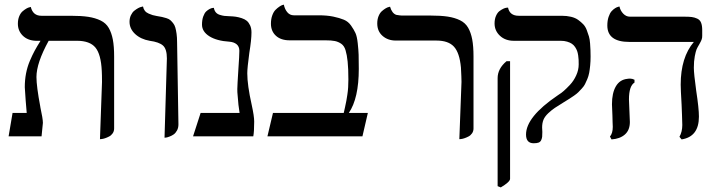

<svg xmlns="http://www.w3.org/2000/svg" viewBox="-20 -588 3087 828"><path d="M411.1 12.2 419.9 -233.9Q419.9 -267.1 418.9 -282.2Q415.5 -354 391.4 -383.1Q367.2 -412.1 312 -412.1H189.9Q137.2 -316.4 137.2 -255.9Q137.2 -215.8 153.8 -127.9V-127Q165 -75.7 165 -58.1Q164.1 -47.9 161.9 -27.1Q159.7 -6.3 159.2 0H17.1L34.2 -101.1H95.2Q93.3 -131.3 90.8 -153.8Q86.9 -205.6 86.9 -211.9Q86.9 -243.2 92.3 -271.2Q97.7 -299.3 108.6 -325.2Q119.6 -351.1 129.4 -369.1Q139.2 -387.2 154.8 -412.1H133.8Q99.1 -413.6 78.1 -434.3Q57.1 -455.1 57.1 -485.8Q57.1 -503.4 62.7 -517.3Q68.4 -531.2 76.7 -538.6Q85 -545.9 93.3 -550.8Q101.6 -555.7 107.4 -556.6L112.8 -558.1Q122.1 -520 158.2 -520H284.2Q330.6 -520 360.8 -515.4Q391.1 -510.7 414.1 -499.5Q437 -488.3 449 -467.5Q460.9 -446.8 466.6 -417.5Q472.2 -388.2 472.2 -344.2V-34.2Q472.2 -22 465.8 -12.9Q459.5 -3.9 450.4 0.7Q441.4 5.4 432.6 8.3Q423.8 11.2 417.5 11.7Z M689.5 5.9 699.7 -335.9Q699.7 -376.5 682.9 -391.6Q666 -406.7 625.5 -412.1Q586.9 -418.9 562.7 -441.4Q538.6 -463.9 538.6 -494.1Q538.6 -509.8 544.7 -522.5Q550.8 -535.2 559.1 -541.7Q567.4 -548.3 575.9 -553Q584.5 -557.6 590.8 -558.6L596.7 -560.1Q598.6 -549.3 604.7 -541.5Q610.8 -533.7 621.3 -529.3Q631.8 -524.9 638.2 -522.9Q644.5 -521 655.8 -519Q670.4 -516.6 678.5 -514.9Q686.5 -513.2 697.5 -509.8Q708.5 -506.3 714.1 -501.5Q719.7 -496.6 726.3 -488.5Q732.9 -480.5 736.1 -469.2Q739.3 -458 741.5 -442.1Q743.7 -426.3 743.7 -405.8Q744.1 -370.6 746.6 -227.8Q749 -85 749.5 -51.8Q749.5 -36.6 743.4 -25.4Q737.3 -14.2 729.2 -8.5Q721.2 -2.9 711.7 0.7Q702.1 4.4 697 5.1Q691.9 5.9 689.5 5.9Z M1046.4 -272Q1046.4 -220.7 1065.4 -136.2Q1076.2 -86.9 1076.2 -64Q1076.2 -20 1072.3 0H812.5L845.2 -101.1H1013.2Q1007.8 -131.3 1004.4 -181.2Q1003.4 -188 1003.4 -204.1Q1003.4 -216.8 1008.3 -293.9Q1012.2 -347.7 1012.2 -369.1Q1012.2 -387.2 1000.5 -397Q988.8 -406.7 969.2 -408.2Q914.6 -411.6 882.8 -431.6Q851.1 -451.7 851.1 -481.9Q851.1 -502 856.4 -516.8Q861.8 -531.7 869.1 -538.6Q876.5 -545.4 884 -549.3Q891.6 -553.2 897 -553.7L902.3 -554.2Q904.3 -542.5 910.6 -534.9Q917 -527.3 928 -523.9Q939 -520.5 947 -519.5Q955.1 -518.6 968.3 -518.1Q984.9 -517.6 996.6 -515.9Q1008.3 -514.2 1022 -509.8Q1035.6 -505.4 1044.2 -498.3Q1052.7 -491.2 1058.6 -478.5Q1064.5 -465.8 1064.5 -448.2Q1064.5 -416.5 1055.2 -359.9Q1046.4 -294.9 1046.4 -272Z M1354 -522Q1390.1 -522 1417.2 -516.4Q1444.3 -510.7 1463.1 -502.9Q1481.9 -495.1 1494.1 -477.5Q1506.3 -460 1512.9 -445.6Q1519.5 -431.2 1522.7 -401.9Q1525.9 -372.6 1526.6 -351.8Q1527.3 -331.1 1527.3 -291Q1527.3 -164.1 1484.4 -101.1H1566.4L1543 0H1133.3L1157.2 -101.1H1462.4Q1463.4 -105.5 1467.8 -125Q1472.2 -144.5 1473.6 -153.1Q1475.1 -161.6 1477.8 -178.7Q1480.5 -195.8 1481.4 -211.7Q1482.4 -227.5 1482.4 -245.1Q1482.4 -292.5 1479.2 -322.3Q1476.1 -352.1 1470.2 -371.3Q1464.4 -390.6 1451.4 -399.4Q1438.5 -408.2 1423.8 -411.1Q1409.2 -414.1 1383.3 -414.1H1229Q1191.4 -414.1 1169.9 -433.8Q1148.4 -453.6 1148.4 -485.8Q1148.4 -505.9 1154.1 -521.5Q1159.7 -537.1 1168 -545.4Q1176.3 -553.7 1184.6 -559.3Q1192.9 -564.9 1198.2 -566.4L1204.1 -567.9Q1208 -548.3 1219 -535.2Q1230 -522 1247.1 -522Z M1960.9 12.2 1970.2 -234.9Q1970.2 -252 1967.8 -296.9Q1961.9 -360.4 1937.7 -386.7Q1913.6 -413.1 1861.8 -413.1H1687Q1652.8 -413.1 1629.9 -433.1Q1606.9 -453.1 1606.9 -486.8Q1606.9 -504.4 1612.5 -518.3Q1618.2 -532.2 1626.5 -539.6Q1634.8 -546.9 1642.8 -551.8Q1650.9 -556.6 1656.2 -557.6L1662.1 -559.1Q1670.4 -530.3 1689 -523.9Q1706.5 -521 1711.9 -521H1834Q1880.4 -521 1910.9 -516.4Q1941.4 -511.7 1964.1 -500.5Q1986.8 -489.3 1998.8 -468.5Q2010.7 -447.8 2016.4 -418.2Q2022 -388.7 2022 -344.2V-34.2Q2022 -22 2015.6 -12.9Q2009.3 -3.9 2000.2 0.7Q1991.2 5.4 1982.4 8.3Q1973.6 11.2 1967.3 11.7Z M2317.9 -38.1Q2317.9 -26.9 2318.8 -19Q2318.8 -5.4 2318.1 1.5Q2317.4 8.3 2314 16.1Q2310.5 23.9 2302.7 26.9Q2294.9 29.8 2281.7 29.8Q2248.5 29.8 2248.5 -7.8Q2248.5 -84 2383.8 -175.8Q2391.1 -180.7 2391.6 -181.2Q2399.9 -186 2411.1 -195.8Q2422.4 -205.6 2438.2 -222.4Q2454.1 -239.3 2464.8 -262.7Q2475.6 -286.1 2475.6 -310.1Q2475.6 -321.8 2475.3 -329.6Q2475.1 -337.4 2473.4 -348.9Q2471.7 -360.4 2468.8 -368.4Q2465.8 -376.5 2460 -385.3Q2454.1 -394 2446 -399.4Q2438 -404.8 2425.8 -408.4Q2413.6 -412.1 2397.9 -412.1H2195.8Q2159.2 -412.1 2136 -433.8Q2112.8 -455.6 2112.8 -486.8Q2112.8 -505.4 2118.9 -519.3Q2125 -533.2 2133.5 -539.8Q2142.1 -546.4 2150.4 -550.3Q2158.7 -554.2 2164.6 -554.7L2170.9 -555.2Q2178.2 -520 2216.8 -520H2401.9Q2424.3 -520 2442.6 -515.6Q2460.9 -511.2 2473.4 -502.2Q2485.8 -493.2 2495.4 -483.2Q2504.9 -473.1 2510.5 -458Q2516.1 -442.9 2519.8 -430.9Q2523.4 -418.9 2524.7 -400.9Q2525.9 -382.8 2526.4 -372.1Q2526.9 -361.3 2526.9 -344.2Q2526.9 -323.2 2525.1 -305.4Q2523.4 -287.6 2520.8 -273.7Q2518.1 -259.8 2512.7 -246.8Q2507.3 -233.9 2502.7 -224.9Q2498 -215.8 2489 -206.1Q2480 -196.3 2473.9 -190.2Q2467.8 -184.1 2455.6 -175.5Q2443.4 -167 2435.5 -162.1Q2427.7 -157.2 2412.6 -147.9Q2385.7 -131.3 2372.6 -122.6Q2359.4 -113.8 2344.5 -99.9Q2329.6 -85.9 2323.7 -71.5Q2317.9 -57.1 2317.9 -38.1ZM2139.6 220.2 2126 214.8V-251Q2126 -292 2164.6 -324.2H2179.7V183.1Q2179.7 196.3 2139.6 220.2Z M2972.2 -295.9Q2972.2 -270.5 2982.4 -196.8Q2994.1 -120.6 2994.1 -85Q2994.1 1.5 2919.4 13.2L2910.2 2Q2922.4 -20 2922.4 -48.8Q2922.4 -61 2921.1 -93Q2919.9 -125 2919.4 -136.2Q2915.5 -202.6 2915.5 -223.1Q2915.5 -340.3 2972.2 -407.2H2694.3Q2599.1 -407.2 2599.1 -478Q2599.1 -499 2604.5 -515.1Q2609.9 -531.2 2617.4 -539.6Q2625 -547.9 2632.8 -552.7Q2640.6 -557.6 2646 -558.6L2651.4 -560.1Q2655.3 -542 2667.7 -529.1Q2680.2 -516.1 2696.3 -516.1H2930.2Q2951.7 -516.1 2963.1 -514.6Q2974.6 -513.2 2986.6 -507.8Q2998.5 -502.4 3003.4 -490.2Q3008.3 -478 3008.3 -458V-434.1Q3008.3 -429.2 3007.8 -425.3Q3007.3 -421.4 3005.6 -417Q3003.9 -412.6 3002.9 -410.6Q3002 -408.7 2999 -403.1Q2996.1 -397.5 2995.1 -396Q2987.8 -383.8 2984.1 -375.5Q2980.5 -367.2 2976.3 -345.7Q2972.2 -324.2 2972.2 -295.9ZM2692.4 -159.2Q2692.4 -151.9 2694.3 -111.8Q2696.3 -73.7 2696.3 -62Q2696.3 -26.9 2675 -8.1Q2653.8 10.7 2617.2 13.2L2610.4 1Q2622.6 -13.2 2622.6 -41Q2622.6 -43.9 2621.8 -61Q2621.1 -78.1 2621.1 -88.9Q2619.1 -128.9 2619.1 -138.2Q2619.1 -187 2636 -215.8Q2652.8 -244.6 2685.5 -248Q2689.5 -249 2697.3 -249Q2706.5 -249 2716.3 -244.1V-231.9Q2692.4 -217.3 2692.4 -159.2Z"/></svg>

Font: Common Serif News
Style: Regular
Weight: 450
Designer: Philipp H. Poll, Khaled Hosny
Foundry: Stefan Peev, Context Ltd.
Version: Version 1.026